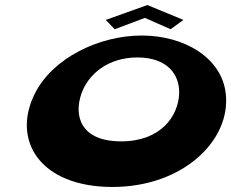

<svg xmlns="http://www.w3.org/2000/svg" viewBox="-20 -725 918 762"><path d="M399.9 -646 435.2 -609 555.1 -654 657.2 -609 707.9 -646 564.9 -705ZM118 -353C25.9 -169 137.4 17 426.4 17C707.4 17 896.9 -169 876 -353C860.7 -495 712.4 -584 542.4 -584C373.4 -584 188.7 -495 118 -353ZM303 -353C329.8 -430 408.1 -497 525.1 -497C643.1 -497 693.8 -430 691 -353C687.6 -265 619.1 -164 461.1 -164C299.1 -164 272.6 -265 303 -353Z"/></svg>

Font: Hussar Milosc
Style: Obl
Weight: 700
Foundry: Cannot Into Space Fonts
Version: Version 1.02